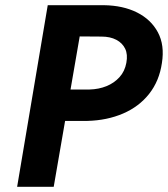

<svg xmlns="http://www.w3.org/2000/svg" viewBox="-20 -720 647 740"><path d="M164 -700 46 0H187L308 -700ZM230 -580 371 -579Q405 -579 428.5 -566.5Q452 -554 462.5 -532Q473 -510 467 -478Q461 -445 440.5 -422.5Q420 -400 390.5 -388Q361 -376 325 -375H195L173 -254H317Q393 -256 454.5 -282.5Q516 -309 555 -358.5Q594 -408 604 -477Q615 -546 588.5 -595.5Q562 -645 508 -672Q454 -699 380 -700H250Z"/></svg>

Font: Jost SemiBold
Style: Italic
Weight: 600
Italic angle: -5°
Version: Version 3.710